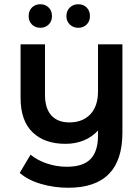

<svg xmlns="http://www.w3.org/2000/svg" viewBox="-20 -700 597 905"><path d="M557 -491V-75Q557 185 302 185Q235 185 173.5 167Q112 149 73 115L124 29Q155 55 200.5 70.5Q246 86 295 86Q371 86 406.5 50Q442 14 442 -62V-85Q414 -54 374.5 -38Q335 -22 289 -22Q190 -22 133.5 -76.5Q77 -131 77 -239V-491H192V-254Q192 -189 222 -156Q252 -123 307 -123Q369 -123 405.5 -161Q442 -199 442 -270V-491ZM115 -624Q115 -649 130.5 -664.5Q146 -680 170 -680Q194 -680 209.5 -664.5Q225 -649 225 -624Q225 -600 209.5 -584.5Q194 -569 170 -569Q146 -569 130.5 -584.5Q115 -600 115 -624ZM293 -624Q293 -649 309 -664.5Q325 -680 349 -680Q373 -680 388.5 -664.5Q404 -649 404 -624Q404 -600 388.5 -584.5Q373 -569 349 -569Q325 -569 309 -584.5Q293 -600 293 -624Z"/></svg>

Font: Montserrat Ace
Style: Bold
Weight: 600
Designer: Julieta Ulanovsky
Foundry: Julieta Ulanovsky
Version: Version 1